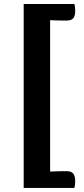

<svg xmlns="http://www.w3.org/2000/svg" viewBox="-20 -740 418 950"><path d="M228 -640.1V108.9Q266.1 106.9 308.1 106.9Q333 106.9 342.5 118.9Q352.1 130.9 352.1 157.2Q352.1 173.8 348.1 189.9H97.2V-720.2H348.1Q352.1 -708 352.1 -687Q352.1 -659.2 341.6 -648.7Q331.1 -638.2 308.1 -638.2Q265.1 -638.2 228 -640.1Z"/></svg>

Font: Sukar
Style: black
Weight: 900
Designer: Dario Muhafara - Ghiath Alsory
Foundry: Dario Muhafara - Ghiath Alsory
Version: Version 1.00 March 27, 2016, initial release